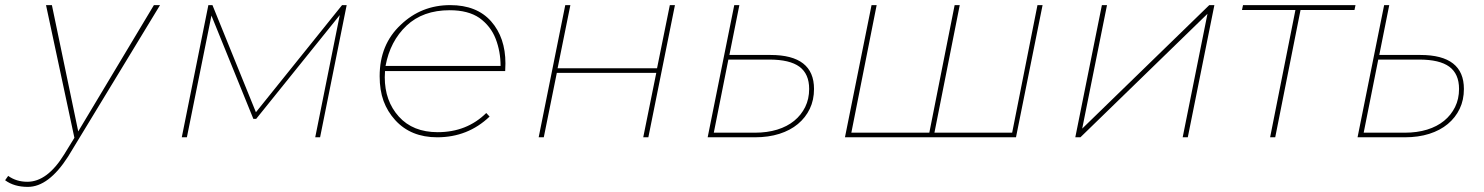

<svg xmlns="http://www.w3.org/2000/svg" viewBox="-118 -537 5803 751"><path d="M-9 194Q-63 194 -98 168L-86 151Q-54 174 -11 174Q67 174 133 67L173 2L62 -517H85L188 -23L484 -517H508L148 76Q72 194 -9 194Z M697 -517H713L883 -98L1220 -517H1238L1134 0H1115L1211 -478L884 -72H873L709 -476L613 0H593Z M1592 0Q1489 0 1428 -67Q1397.5 -100.5 1382.2 -142.2Q1367 -184 1367 -239Q1367 -363 1449.5 -440Q1530 -517 1643 -517Q1747 -517 1803 -453.5Q1859 -390 1859 -289L1858 -259H1388L1387 -235Q1387 -142 1442 -81Q1497 -20 1594 -20Q1708 -20 1784 -95L1797 -81Q1712 0 1592 0ZM1840 -279Q1840 -335.5 1820.8 -385.2Q1801.5 -435 1757 -467Q1713 -497 1641 -497Q1536 -497 1472 -436.5Q1408 -376 1390 -279Z M2093 -517H2113L2063 -270H2452L2502 -517H2522L2418 0H2398L2449 -252H2060L2009 0H1989Z M2896 -322Q3066 -322 3066 -189Q3066 -146 3049.5 -111.5Q3033 -77 3003 -52Q2973 -27 2930.5 -13.5Q2888 0 2835 0H2650L2754 -517H2774L2735 -322ZM2835 -18Q2883 -18 2922 -30Q2961 -42 2988.5 -64.5Q3016 -87 3031.5 -118.5Q3047 -150 3047 -189Q3047 -248 3009 -276Q2971 -304 2891 -304H2731L2674 -18Z M3187 0 3291 -517H3311L3212 -18H3517L3616 -517H3636L3537 -18H3841L3940 -517H3960L3856 0Z M4192 -517H4212L4115 -34L4612 -517H4632L4528 0H4508L4605 -483L4108 0H4088Z M4850 0 4949 -498H4740L4744 -517H5184L5180 -498H4969L4870 0Z M5438 -322Q5608 -322 5608 -189Q5608 -146 5591.5 -111.5Q5575 -77 5545 -52Q5515 -27 5472.5 -13.5Q5430 0 5377 0H5192L5296 -517H5316L5277 -322ZM5377 -18Q5425 -18 5464 -30Q5503 -42 5530.5 -64.5Q5558 -87 5573.5 -118.5Q5589 -150 5589 -189Q5589 -248 5551 -276Q5513 -304 5433 -304H5273L5216 -18Z"/></svg>

Font: Argentum Sans Thin
Style: Italic
Weight: 100
Italic angle: -11°
Designer: Julieta Ulanovsky (font), Cristiano Sobral (main changes and remaster)
Foundry: Julieta Ulanovsky (font), Cristiano Sobral (main changes and remaster)
Version: Version 2.007;June 15, 2022;FontCreator 14.0.0.2814 64-bit; 